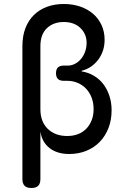

<svg xmlns="http://www.w3.org/2000/svg" viewBox="-20 -760 640 960"><path d="M137 180Q114 180 103 169Q92 158 92 135V-529Q92 -580 107 -619Q122 -658 149.5 -685Q177 -712 215 -726Q253 -740 299 -740Q344 -740 381.5 -727Q419 -714 446 -690.5Q473 -667 488 -634Q503 -601 503 -561Q503 -504 471 -461.5Q439 -419 388 -406V-403Q421 -398 449 -381.5Q477 -365 496.5 -339.5Q516 -314 527 -280.5Q538 -247 538 -209Q538 -160 522.5 -120Q507 -80 479 -51Q451 -22 412 -6Q373 10 326 10Q266 10 228 -19.5Q190 -49 182 -102V135Q182 158 171 169Q160 180 137 180ZM298 -432H319Q337 -432 354 -440.5Q371 -449 384 -464Q397 -479 405 -500Q413 -521 413 -546Q413 -590 382 -620Q351 -650 299 -650Q247 -650 214.5 -619Q182 -588 182 -529V-214Q182 -151 219 -115.5Q256 -80 316 -80Q345 -80 369 -89Q393 -98 410.5 -115.5Q428 -133 438 -158Q448 -183 448 -214Q448 -246 438 -272Q428 -298 410.5 -316.5Q393 -335 368.5 -345.5Q344 -356 315 -356H298Q279 -356 269.5 -365.5Q260 -375 260 -394Q260 -413 269.5 -422.5Q279 -432 298 -432Z"/></svg>

Font: Maple Mono NF
Style: Regular
Weight: 400
Monospace: yes
Designer: subframe7536
Version: Version 7.000